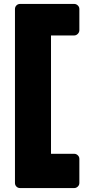

<svg xmlns="http://www.w3.org/2000/svg" viewBox="-20 -796 447 975"><path d="M82 159Q71 159 63.5 151.5Q56 144 56 133V-750Q56 -761 63.5 -768.5Q71 -776 82 -776H357Q367 -776 375 -768.5Q383 -761 383 -750V-643Q383 -632 375 -624Q367 -616 357 -616H239V-15H357Q367 -15 375 -7.5Q383 0 383 11V133Q383 144 375 151.5Q367 159 357 159Z"/></svg>

Font: Rubik Light ExtraBold
Style: Regular
Weight: 800
Version: Version 2.104